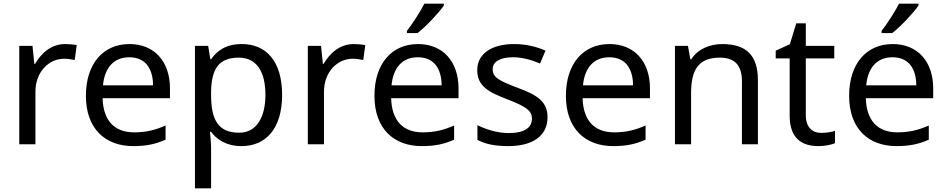

<svg xmlns="http://www.w3.org/2000/svg" viewBox="-20 -786 5155 1046"><path d="M335 -546C260 -546 205 -497 171 -438H167L157 -536H85V0H173V-286C173 -394 246 -466 329 -466C347 -466 370 -463 387 -459L398 -540C380 -544 355 -546 335 -546Z M685 -546C543 -546 448 -440 448 -264C448 -85 553 10 706 10C779 10 827 -1 882 -25V-102C826 -78 778 -65 710 -65C603 -65 542 -130 539 -251H906V-304C906 -450 822 -546 685 -546ZM684 -474C773 -474 813 -412 814 -321H541C550 -417 600 -474 684 -474Z M1297 -546C1210 -546 1162 -509 1130 -463H1126L1114 -536H1042V240H1130V20C1130 -5 1126 -45 1124 -68H1130C1161 -26 1213 10 1296 10C1429 10 1517 -86 1517 -269C1517 -454 1429 -546 1297 -546ZM1281 -472C1380 -472 1426 -392 1426 -270C1426 -150 1380 -63 1283 -63C1166 -63 1130 -137 1130 -269V-286C1132 -411 1172 -472 1281 -472Z M1907 -546C1832 -546 1777 -497 1743 -438H1739L1729 -536H1657V0H1745V-286C1745 -394 1818 -466 1901 -466C1919 -466 1942 -463 1959 -459L1970 -540C1952 -544 1927 -546 1907 -546Z M2398 -756V-766H2292C2269 -721 2226 -655 2197 -618V-606H2255C2302 -642 2373 -719 2398 -756ZM2257 -546C2115 -546 2020 -440 2020 -264C2020 -85 2125 10 2278 10C2351 10 2399 -1 2454 -25V-102C2398 -78 2350 -65 2282 -65C2175 -65 2114 -130 2111 -251H2478V-304C2478 -450 2394 -546 2257 -546ZM2256 -474C2345 -474 2385 -412 2386 -321H2113C2122 -417 2172 -474 2256 -474Z M2963 -148C2963 -234 2904 -269 2802 -307C2699 -346 2664 -364 2664 -409C2664 -449 2703 -474 2775 -474C2827 -474 2877 -459 2922 -440L2952 -510C2902 -532 2846 -546 2781 -546C2661 -546 2580 -495 2580 -404C2580 -316 2642 -284 2746 -244C2851 -204 2878 -180 2878 -140C2878 -92 2840 -61 2751 -61C2688 -61 2623 -83 2581 -104V-24C2622 -2 2674 10 2749 10C2880 10 2963 -44 2963 -148Z M3300 -546C3158 -546 3063 -440 3063 -264C3063 -85 3168 10 3321 10C3394 10 3442 -1 3497 -25V-102C3441 -78 3393 -65 3325 -65C3218 -65 3157 -130 3154 -251H3521V-304C3521 -450 3437 -546 3300 -546ZM3299 -474C3388 -474 3428 -412 3429 -321H3156C3165 -417 3215 -474 3299 -474Z M3915 -546C3847 -546 3781 -519 3746 -463H3741L3728 -536H3657V0H3745V-278C3745 -403 3783 -472 3902 -472C3984 -472 4022 -429 4022 -343V0H4109V-349C4109 -487 4043 -546 3915 -546Z M4454 -62C4405 -62 4370 -93 4370 -158V-468H4525V-536H4370V-659H4318L4283 -545L4206 -510V-468H4282V-156C4282 -26 4355 10 4439 10C4471 10 4510 3 4529 -6V-73C4512 -67 4480 -62 4454 -62Z M4984 -756V-766H4878C4855 -721 4812 -655 4783 -618V-606H4841C4888 -642 4959 -719 4984 -756ZM4843 -546C4701 -546 4606 -440 4606 -264C4606 -85 4711 10 4864 10C4937 10 4985 -1 5040 -25V-102C4984 -78 4936 -65 4868 -65C4761 -65 4700 -130 4697 -251H5064V-304C5064 -450 4980 -546 4843 -546ZM4842 -474C4931 -474 4971 -412 4972 -321H4699C4708 -417 4758 -474 4842 -474Z"/></svg>

Font: Noto Sans Mahajani
Style: Regular
Weight: 400
Designer: Monotype Design Team
Foundry: Monotype Imaging Inc.
Version: Version 2.003